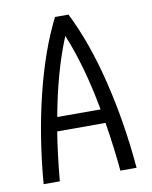

<svg xmlns="http://www.w3.org/2000/svg" viewBox="-74 -684 587 741"><g transform="rotate(-10 219.0 -314.0)"><path d="M313.5 -191.4H124Q109.4 -99.6 100.6 0H37.1Q51.8 -180.7 91.8 -344.2Q131.8 -507.8 192.4 -627.9H245.1Q305.7 -507.8 345.7 -344.7Q385.7 -181.6 401.4 0H337.9Q330.1 -86.9 313.5 -191.4ZM303.7 -246.1Q271.5 -421.9 218.8 -548.8Q166 -421.9 133.8 -246.1Z"/></g></svg>

Font: Sudo Light
Style: Regular
Weight: 300
Monospace: yes
Designer: Jens Kutilek
Foundry: Jens Kutilek
Version: Version 0.040